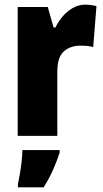

<svg xmlns="http://www.w3.org/2000/svg" viewBox="-20 -583 443 824"><path d="M345 -563Q369 -563 394 -557L380 -381Q370 -384 357.5 -385.5Q345 -387 326 -387Q281 -387 253.5 -362Q226 -337 226 -276V0H56V-553H185L210 -465H218Q229 -489 248 -511.5Q267 -534 292 -548.5Q317 -563 345 -563ZM236 72Q223 112 206.5 148.5Q190 185 167 221H57V207Q61 189 65.5 162Q70 135 73 108Q76 81 76 61H236Z"/></svg>

Font: Noto Sans Myanmar Condensed Black
Style: Regular
Weight: 900
Width: 3
Designer: Monotype Design Team
Foundry: Monotype Imaging Inc.
Version: Version 2.107; ttfautohint (v1.8.4.7-5d5b)